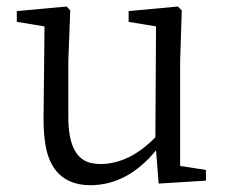

<svg xmlns="http://www.w3.org/2000/svg" viewBox="-20 -541 679 575"><path d="M519.5 -43.9 596.7 -32.2V0L455.1 8.8L447.3 -90.8Q362.3 12.7 252 13.7Q144.5 13.7 119.1 -91.8Q110.4 -130.9 110.4 -183.6L113.3 -461.9L30.3 -475.6V-507.8L179.7 -521.5L190.4 -509.8L184.6 -358.4V-190.4Q184.6 -74.2 246.1 -54.7Q261.7 -49.8 282.2 -49.8Q368.2 -50.8 445.3 -129.9L447.3 -461.9L365.2 -475.6V-507.8L512.7 -521.5L524.4 -509.8L519.5 -358.4Z"/></svg>

Font: GenYoMin JP Regular
Style: Regular
Weight: 400
Version: Version 1.001;PS 1;hotconv 16.6.51;makeotf.lib2.5.65220 DEVE